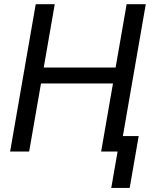

<svg xmlns="http://www.w3.org/2000/svg" viewBox="-20 -731 772 926"><path d="M28.8 0ZM559.6 0H467.8L524.9 -328.6H177.7L120.6 0H28.8L152.3 -710.9H244.1L190.9 -405.3H537.6L590.8 -710.9H683.1ZM605.5 175.3H516.6L560.1 -74.7H648.9Z"/></svg>

Font: Roboto
Style: Italic
Weight: 400
Italic angle: -12°
Designer: Google
Version: Version 2.134; 2016; ttfautohint (v1.6)